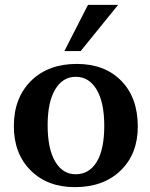

<svg xmlns="http://www.w3.org/2000/svg" viewBox="-20 -762 617 790"><path d="M37 -243Q37 -359 107.5 -429Q178 -499 296 -499Q411 -499 479 -429.5Q547 -360 547 -241Q547 -129 476.5 -60.5Q406 8 288 8Q175 8 106 -61Q37 -130 37 -243ZM176 -247Q176 -150 207 -97.5Q238 -45 291 -45Q347 -45 378 -96Q409 -147 409 -244Q409 -341 377.5 -393.5Q346 -446 292 -446Q238 -446 207 -394Q176 -342 176 -247ZM245 -552 342 -742H466L312 -552Z"/></svg>

Font: Khartiya
Style: Bold
Weight: 700
Version: Version 1.0.2